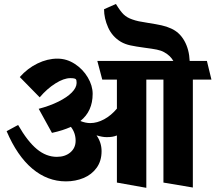

<svg xmlns="http://www.w3.org/2000/svg" viewBox="-20 -880 1063 947"><path d="M1022.9 -487.3H931.2V44.9L786.1 20.5V-487.3H701.7V46.4L556.6 20.5V-211.9Q543.9 -207 532.7 -205.3Q521.5 -203.6 505.9 -203.6Q484.9 -203.6 456.1 -212.4Q481 -177.2 481 -134.3Q481 -85.9 456.5 -52.2Q432.1 -18.6 392.1 -2Q352.1 14.6 305.2 14.6Q213.9 14.6 139.2 -48.3Q64.5 -111.3 12.7 -232.9L69.3 -263.7Q115.7 -182.6 161.9 -144.5Q208 -106.4 260.3 -106.4Q301.3 -106.4 327.1 -128.4Q353 -150.4 353 -186Q353 -224.6 329.6 -254.4Q292 -236.8 236.3 -224.6L170.9 -343.3Q226.1 -357.9 268.3 -378.9Q310.5 -399.9 334 -423.6Q357.4 -447.3 357.9 -470.7Q357.9 -484.9 354.5 -488.8Q350.1 -494.6 326.7 -494.6Q294.9 -494.6 253.4 -468.5Q211.9 -442.4 175.8 -399.9L77.6 -500Q115.7 -543 164.8 -566.9Q213.9 -590.8 263.2 -590.8Q309.1 -590.8 349.1 -564.7Q389.2 -538.6 413.1 -498Q437 -457.5 437 -417Q437 -331.5 376.5 -283.2Q401.9 -272.9 425.3 -272.9Q459 -272.9 493.7 -291.7Q528.3 -310.5 556.6 -344.2V-487.3H484.4L460 -579.6H835Q827.1 -592.8 816.7 -603Q806.2 -613.3 789.6 -622.6Q774.9 -630.9 753.4 -635.3Q731.9 -639.6 693.8 -644.5Q649.9 -650.4 623 -656.2Q596.2 -662.1 576.2 -673.8Q533.7 -699.2 513.4 -744.4Q493.2 -789.6 493.2 -834.5L551.8 -860.4Q573.7 -824.2 590.1 -808.6Q606.4 -793 632.3 -784.2Q647 -778.8 664.3 -775.1Q681.6 -771.5 712.9 -766.6Q751 -760.7 776.6 -755.1Q802.2 -749.5 824.2 -739.3Q865.7 -720.7 889.4 -678.5Q913.1 -636.2 915.5 -579.6H1000.5Z"/></svg>

Font: Vesper Libre Heavy
Style: Regular
Weight: 900
Designer: Robert Keller & Kimya Gandhi
Foundry: Mota Italic
Version: Version 1.058